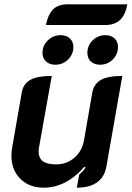

<svg xmlns="http://www.w3.org/2000/svg" viewBox="-20 -861 610 890"><path d="M473 -88Q464 -40 429.5 -15.5Q395 9 336 9L347 -51Q365 -67 377 -84L371 -88Q331 -41 283 -16Q235 9 183 9Q116 9 74.5 -32Q33 -73 33 -139Q33 -157 36 -175L81 -433Q88 -473 121 -491Q154 -509 220 -509L162 -184Q159 -171 159 -159Q159 -128 179 -113.5Q199 -99 240 -99Q289 -99 324.5 -129.5Q360 -160 369 -209L408 -433Q416 -473 448.5 -491Q481 -509 547 -509ZM177 -616Q177 -650 202 -674Q227 -698 261 -698Q288 -698 304 -683Q320 -668 320 -643Q320 -609 295.5 -585Q271 -561 236 -561Q210 -561 193.5 -576Q177 -591 177 -616ZM385 -616Q385 -650 409.5 -674Q434 -698 468 -698Q495 -698 511 -683Q527 -668 527 -643Q527 -609 502.5 -585Q478 -561 444 -561Q417 -561 401 -576Q385 -591 385 -616ZM295 -841H570Q562 -793 537 -769Q512 -745 468 -745H193Q202 -793 225.5 -817Q249 -841 295 -841Z"/></svg>

Font: K2D
Style: Bold Italic
Weight: 700
Italic angle: -10°
Designer: Katatrad Aksorn Co.,Ltd.
Foundry: Cadson Demak Co.,Ltd.
Version: Version 1.000; ttfautohint (v1.6)